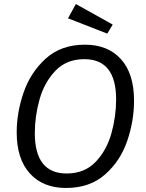

<svg xmlns="http://www.w3.org/2000/svg" viewBox="-20 -922 727 954"><path d="M646 -422Q646 -321 612 -221.5Q578 -122 502 -55Q426 12 308 12Q194 12 128.5 -60Q63 -132 63 -264Q63 -363 97.5 -463Q132 -563 208 -631.5Q284 -700 402 -700Q516 -700 581 -628Q646 -556 646 -422ZM153 -261Q153 -60 311 -60Q401 -60 456 -118.5Q511 -177 534 -261Q557 -345 557 -428Q557 -628 399 -628Q310 -628 255 -570Q200 -512 176.5 -428Q153 -344 153 -261ZM540 -800 513 -755 318 -831 357 -902Z"/></svg>

Font: FiraGO Book
Style: Italic
Weight: 350
Italic angle: -8°
Designer: bBox Type GmbH
Foundry: bBox Type GmbH
Version: Version 1.001